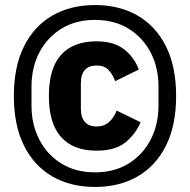

<svg xmlns="http://www.w3.org/2000/svg" viewBox="-20 -730 755 762"><path d="M357 12Q260 12 187.5 -30Q115 -72 75 -152.5Q35 -233 35 -349Q35 -465 75 -545.5Q115 -626 187.5 -668Q260 -710 357 -710Q454 -710 526.5 -668Q599 -626 639 -545.5Q679 -465 679 -349Q679 -233 639 -152.5Q599 -72 526.5 -30Q454 12 357 12ZM357 -46Q434 -46 490.5 -81Q547 -116 578 -176Q609 -236 609 -311V-386Q609 -462 578 -521.5Q547 -581 490.5 -616Q434 -651 357 -651Q280 -651 223.5 -616Q167 -581 136 -521.5Q105 -462 105 -386V-311Q105 -236 136 -176Q167 -116 223.5 -81Q280 -46 357 -46ZM363 -132Q271 -132 222.5 -186Q174 -240 174 -349Q174 -459 222.5 -512.5Q271 -566 363 -566Q431 -566 471.5 -535Q512 -504 531 -454L437 -408Q426 -437 409.5 -453.5Q393 -470 363 -470Q333 -470 317 -452.5Q301 -435 301 -400V-298Q301 -264 317 -246Q333 -228 363 -228Q393 -228 412.5 -245.5Q432 -263 443 -291L538 -245Q519 -199 478.5 -165.5Q438 -132 363 -132Z"/></svg>

Font: IBM Plex Sans Condensed
Style: Bold
Weight: 700
Width: 3
Designer: Mike Abbink, Paul van der Laan, Pieter van Rosmalen
Foundry: Bold Monday
Version: Version 3.201